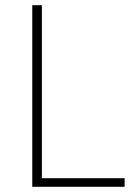

<svg xmlns="http://www.w3.org/2000/svg" viewBox="-20 -718 521 738"><path d="M459 0H104V-698H141V-33H459Z"/></svg>

Font: IBM Plex Sans ExtraLight
Style: Regular
Weight: 250
Designer: Mike Abbink, Paul van der Laan, Pieter van Rosmalen
Foundry: Bold Monday
Version: Version 3.201